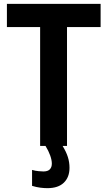

<svg xmlns="http://www.w3.org/2000/svg" viewBox="-20 -760 559 1000"><path d="M189 -619H16V-740H504V-619H329V0H306Q325 31 333.5 58Q342 85 342 114Q342 163 312.5 191.5Q283 220 227 220Q210 220 190 217.5Q170 215 147 208V125Q164 130 181 131.5Q198 133 206 133Q229 133 239.5 122Q250 111 250 92Q250 74 241.5 50Q233 26 217 0H189Z"/></svg>

Font: Encode Sans Compressed
Style: Bold
Weight: 700
Designer: Pablo Impallari, Andres Torresi
Foundry: Pablo Impallari, Andres Torresi
Version: Version 1.000; ttfautohint (v1.00) -l 8 -r 50 -G 200 -x 14 -